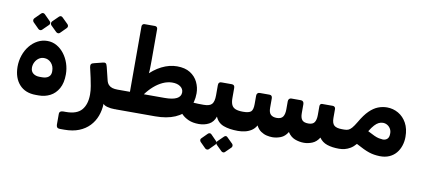

<svg xmlns="http://www.w3.org/2000/svg" viewBox="-84 -1065 3615 1632"><g transform="rotate(10 1723.5 -249.0)"><path d="M241 3Q150 3 99 -53.5Q48 -110 47 -206Q47 -258 63 -305Q79 -352 108.5 -388.5Q138 -425 177 -445.5Q216 -466 260 -466Q304 -466 341 -445Q378 -424 405.5 -388Q433 -352 448 -307Q463 -262 463 -213Q463 -139 436 -91Q409 -43 364.5 -20Q320 3 267 3ZM246 -154H269Q304 -154 324.5 -170.5Q345 -187 344 -220Q344 -263 319 -290.5Q294 -318 257 -318Q232 -318 212 -304Q192 -290 180.5 -267.5Q169 -245 169 -220Q169 -188 190.5 -171Q212 -154 246 -154ZM198 -552Q192 -546 182.5 -546Q173 -546 166 -553L116 -603Q110 -610 109.5 -619Q109 -628 116 -636L166 -686Q173 -693 182 -693Q191 -693 198 -686L248 -636Q256 -629 256.5 -619Q257 -609 249 -602ZM352 -552Q345 -545 336 -546Q327 -547 320 -553L269 -603Q263 -610 263 -619.5Q263 -629 269 -636L320 -686Q327 -693 335.5 -693Q344 -693 351 -686L402 -636Q409 -629 409.5 -619.5Q410 -610 402 -602Z M493 252Q476 252 469 243.5Q462 235 462 220V129Q462 114 471 107.5Q480 101 496 101H519Q613 101 654 53Q695 5 695 -81Q695 -116 688.5 -152.5Q682 -189 675 -222L655 -310Q652 -327 658 -336Q664 -345 684 -349L756 -367Q771 -371 778 -367Q785 -363 788 -354.5Q791 -346 794 -336L821 -226Q827 -201 840.5 -187Q854 -173 873 -167.5Q892 -162 918 -162H937Q953 -162 953 -147V-24Q953 6 923 6Q887 6 858.5 -2Q830 -10 822 -23Q820 34 801.5 83.5Q783 133 747 171Q711 209 657.5 230.5Q604 252 531 252Z M1650 6Q1596 6 1560 -10Q1524 -26 1502 -48Q1480 -70 1468 -88L1538 -169Q1557 -166 1575 -164.5Q1593 -163 1614 -162.5Q1635 -162 1662 -162Q1677 -162 1677 -147V-24Q1677 -10 1669.5 -2Q1662 6 1650 6ZM934 6Q921 6 914.5 -0.5Q908 -7 908 -19V-136Q908 -147 915.5 -154.5Q923 -162 934 -162H1026Q1069 -253 1127 -316Q1185 -379 1251 -412Q1317 -445 1383 -445Q1452 -445 1496.5 -417Q1541 -389 1563 -343.5Q1585 -298 1585 -247Q1585 -168 1548.5 -111Q1512 -54 1442 -24Q1372 6 1271 6ZM1145 -162H1324Q1393 -162 1428 -180Q1463 -198 1463 -234Q1463 -265 1435.5 -284Q1408 -303 1364 -302Q1324 -301 1285 -283Q1246 -265 1210.5 -234Q1175 -203 1145 -162ZM1025 -130V-727Q1025 -737 1031.5 -743.5Q1038 -750 1048 -750H1137Q1148 -750 1154 -743.5Q1160 -737 1160 -727V-460Q1160 -430 1159.5 -409Q1159 -388 1158.5 -371Q1158 -354 1155.5 -337Q1153 -320 1149.5 -298.5Q1146 -277 1140 -246Z M1647 6Q1632 6 1632 -9V-132Q1632 -162 1662 -162Q1713 -162 1732 -184Q1751 -206 1751 -260V-348Q1751 -376 1777 -376H1866Q1892 -376 1892 -348V-260Q1892 -226 1901.5 -204Q1911 -182 1934.5 -172Q1958 -162 2001 -162Q2016 -162 2016 -147V-24Q2016 6 1986 6Q1911 6 1861 -13Q1811 -32 1790 -83Q1774 -35 1735.5 -14.5Q1697 6 1647 6ZM1770 202Q1764 208 1755 207.5Q1746 207 1739 201L1691 153Q1685 146 1684.5 137Q1684 128 1691 122L1739 74Q1746 67 1755 67Q1764 67 1770 74L1817 122Q1824 128 1824.5 137.5Q1825 147 1818 154ZM1909 202Q1903 208 1894.5 207.5Q1886 207 1879 201L1830 153Q1824 146 1823.5 137Q1823 128 1830 122L1879 74Q1886 67 1894 67Q1902 67 1908 74L1957 122Q1963 128 1963.5 137.5Q1964 147 1958 154Z M2283 8Q2260 8 2234 2Q2208 -4 2183.5 -20.5Q2159 -37 2143 -69Q2127 -40 2101 -23.5Q2075 -7 2045 -0.5Q2015 6 1986 6Q1971 6 1971 -9V-132Q1971 -162 2001 -162Q2052 -162 2069.5 -178.5Q2087 -195 2087 -243V-316Q2087 -329 2094 -336.5Q2101 -344 2114 -344H2197Q2222 -344 2222 -316V-235Q2222 -194 2240 -177Q2258 -160 2292 -160Q2330 -160 2345 -182Q2360 -204 2360 -246V-315Q2360 -328 2367 -336Q2374 -344 2386 -344H2469Q2481 -344 2488 -336Q2495 -328 2495 -315V-237Q2495 -197 2510.5 -178.5Q2526 -160 2565 -160Q2603 -160 2617.5 -182Q2632 -204 2632 -246V-321Q2632 -331 2637 -337.5Q2642 -344 2652 -344H2744Q2754 -344 2760.5 -337.5Q2767 -331 2767 -321V-244Q2767 -198 2787 -180Q2807 -162 2855 -162H2874Q2889 -162 2889 -147V-24Q2889 6 2857 6Q2799 6 2755.5 -8.5Q2712 -23 2687 -60Q2663 -21 2627 -6.5Q2591 8 2556 8Q2515 8 2477.5 -6.5Q2440 -21 2415 -60Q2391 -20 2355 -6Q2319 8 2283 8Z M3210 8Q3183 7 3161 3.5Q3139 0 3116.5 -7.5Q3094 -15 3066.5 -28Q3039 -41 3002 -61Q2980 -35 2956 -20.5Q2932 -6 2907.5 0Q2883 6 2859 6Q2844 6 2844 -9V-132Q2844 -162 2874 -162Q2894 -162 2908.5 -167.5Q2923 -173 2938.5 -190.5Q2954 -208 2976 -245Q3014 -311 3050.5 -346.5Q3087 -382 3124.5 -396.5Q3162 -411 3201 -411Q3254 -411 3299 -385Q3344 -359 3371 -310Q3398 -261 3398 -191Q3398 -151 3386 -114.5Q3374 -78 3350.5 -50Q3327 -22 3291.5 -6.5Q3256 9 3210 8ZM3212 -136Q3235 -136 3250 -150Q3265 -164 3265 -194Q3266 -218 3255.5 -236.5Q3245 -255 3227.5 -265.5Q3210 -276 3189 -276Q3171 -276 3153.5 -267.5Q3136 -259 3118 -239.5Q3100 -220 3078 -184Q3114 -165 3137 -154.5Q3160 -144 3177.5 -140.5Q3195 -137 3212 -136Z"/></g></svg>

Font: Rubik
Style: Bold
Weight: 700
Designer: Hubert and Fischer
Foundry: Hubert and Fischer
Version: Version 2.300;gftools[0.9.30]